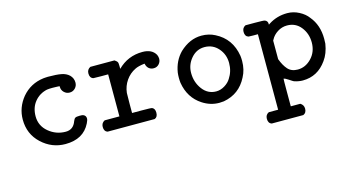

<svg xmlns="http://www.w3.org/2000/svg" viewBox="-74 -725 2249 1231"><g transform="rotate(-15 1050.0 -109.5)"><path d="M291 6Q201 6 133.5 -57Q66 -120 66 -216Q66 -296 119 -361Q175 -427 262 -438Q266 -439 273 -439Q275 -440 293 -440Q349 -440 381 -434Q413 -428 433 -409Q454 -388 454 -359Q454 -337 439 -321.5Q424 -306 402 -306Q381 -306 365.5 -321Q350 -336 350 -357V-362L340 -363Q339 -363 325.5 -363.5Q312 -364 303 -364Q280 -364 266 -362Q215 -351 183 -312Q151 -273 151 -215Q151 -152 200 -111Q249 -70 313 -70Q364 -70 382 -122Q388 -137 395.5 -141.5Q403 -146 424 -146Q443 -146 447 -144Q466 -137 466 -117Q466 -106 456 -86Q410 6 291 6Z M732 -431Q734 -430 737.5 -427Q741 -424 742 -423.5Q743 -423 745.5 -420.5Q748 -418 749 -416.5Q750 -415 751.5 -412Q753 -409 753 -405.5Q753 -402 753.5 -397.5Q754 -393 754 -387V-369Q822 -437 919 -437Q982 -437 1006 -394Q1012 -380 1012 -368Q1012 -347 998 -332Q984 -317 963 -317Q944 -317 931 -328Q918 -339 914 -358L913 -361Q870 -356 849 -345Q810 -326 785 -290Q760 -254 755 -209Q754 -203 754 -138V-76H818Q881 -76 887 -73Q905 -65 905 -38Q905 -9 884 -1H572Q549 -8 549 -38Q549 -64 572 -76H670V-355H621L572 -356Q549 -363 549 -393Q549 -419 572 -431Z M1166 -377Q1233 -440 1311 -440Q1360 -440 1400 -419Q1501 -368 1520 -250Q1522 -234 1522 -216Q1522 -158 1497 -112Q1448 -15 1342 4Q1326 6 1312 6Q1253 6 1201 -28Q1121 -80 1104 -182Q1102 -198 1102 -216Q1102 -234 1104 -250Q1116 -326 1166 -377ZM1438 -225Q1438 -282 1402 -323Q1366 -364 1311 -364Q1258 -364 1222 -322Q1186 -280 1186 -225Q1186 -164 1221 -117Q1256 -70 1312 -70Q1341 -70 1368 -86.5Q1395 -103 1409 -126Q1438 -170 1438 -225Z M1579 -393Q1579 -420 1602 -431H1664Q1724 -431 1730 -428Q1748 -421 1748 -401V-396L1757 -402Q1812 -437 1880 -437Q1920 -437 1957.5 -417.5Q1995 -398 2016 -369Q2067 -308 2067 -217Q2067 -189 2066 -185Q2056 -121 2025 -79Q1965 6 1866 6Q1839 6 1809 -4Q1804 -6 1781 -21.5Q1758 -37 1749 -37Q1748 -37 1748 54V146H1811Q1833 159 1833 184Q1833 212 1811 221H1602Q1579 214 1579 184Q1579 157 1602 146H1664V-355H1633L1602 -356Q1579 -363 1579 -393ZM1984 -215Q1984 -274 1949.5 -317.5Q1915 -361 1858 -361Q1824 -361 1795 -342.5Q1766 -324 1752 -297L1748 -290V-167Q1764 -123 1787.5 -96.5Q1811 -70 1853 -70Q1905 -70 1944.5 -111.5Q1984 -153 1984 -215Z"/></g></svg>

Font: KaTeX_Typewriter
Style: Regular
Weight: 400
Version: Version 1.1; ttfautohint (v1.3)